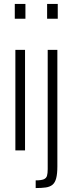

<svg xmlns="http://www.w3.org/2000/svg" viewBox="-20 -763 369 974"><path d="M55 -668V-743H109V-668ZM58 0V-510H107V0ZM219 -668V-743H273V-668ZM161 191V152Q189 152 202 146.5Q215 141 218.5 128.5Q222 116 222 95V-510H271V81Q271 119 265 141.5Q259 164 246 174.5Q233 185 212 188Q191 191 161 191Z"/></svg>

Font: Saira ExtraCondensed Light
Style: Regular
Weight: 300
Width: 2
Designer: Hector Gatti with collaboration of the Omnibus-Type team
Foundry: Omnibus-Type
Version: Version 1.101